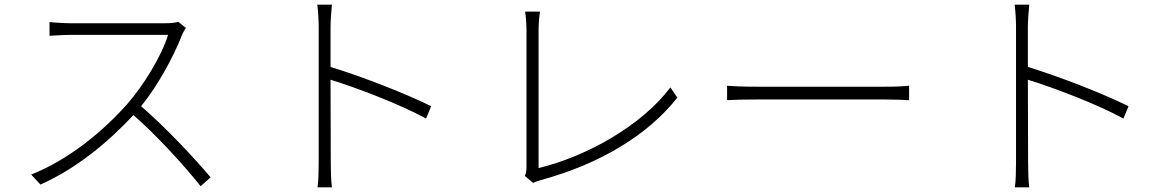

<svg xmlns="http://www.w3.org/2000/svg" viewBox="-20 -784 5040 826"><path d="M747 -690C734 -686 715 -684 689 -684H284C253 -684 199 -688 193 -689V-630C198 -630 252 -634 284 -634H703C676 -544 596 -414 527 -336C419 -215 275 -97 114 -33L154 10C309 -59 444 -171 554 -289C659 -197 775 -69 843 17L886 -21C817 -103 696 -233 587 -327C659 -415 727 -541 762 -631C765 -640 775 -657 780 -664Z M1835 -327C1720 -384 1533 -456 1402 -496V-669C1402 -693 1405 -736 1408 -764H1345C1349 -735 1351 -693 1351 -669V-84C1351 -48 1350 -5 1346 22H1408C1404 -6 1403 -50 1403 -84L1402 -441C1513 -407 1702 -335 1813 -274Z M2274 3C2285 -3 2297 -6 2306 -9C2563 -79 2768 -204 2894 -364L2864 -408C2742 -245 2505 -111 2297 -61V-657C2297 -680 2300 -717 2303 -734H2239C2242 -719 2245 -676 2245 -656V-67C2245 -49 2243 -38 2238 -27Z M3108 -353C3135 -355 3180 -356 3235 -356H3790C3836 -356 3873 -354 3891 -353V-415C3871 -413 3841 -411 3789 -411H3235C3176 -411 3134 -413 3108 -415Z M4835 -327C4720 -384 4533 -456 4402 -496V-669C4402 -693 4405 -736 4408 -764H4345C4349 -735 4351 -693 4351 -669V-84C4351 -48 4350 -5 4346 22H4408C4404 -6 4403 -50 4403 -84L4402 -441C4513 -407 4702 -335 4813 -274Z"/></svg>

Font: Noto Sans CJK JP Light
Style: Regular
Weight: 300
Designer: Ryoko NISHIZUKA (kana & ideographs); Paul D. Hunt (Latin, Greek & Cyrillic); Wenlong ZHANG (bopomofo); Sandoll Communica
Foundry: Adobe Systems Incorporated
Version: Version 1.004;PS 1.004;hotconv 1.0.82;makeotf.lib2.5.63406